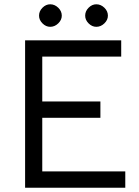

<svg xmlns="http://www.w3.org/2000/svg" viewBox="-20 -874 647 895"><path d="M97 -686H545V-610H177V-401H448V-325H177V-75H564V1H97ZM162 -801Q162 -822 178 -838Q194 -854 214 -854Q235 -854 251.5 -838Q268 -822 268 -801Q268 -781 251.5 -765Q235 -749 214 -749Q194 -749 178 -765Q162 -781 162 -801ZM377 -801Q377 -822 393 -838Q409 -854 429 -854Q450 -854 466.5 -838Q483 -822 483 -801Q483 -781 466.5 -765Q450 -749 429 -749Q409 -749 393 -765Q377 -781 377 -801Z"/></svg>

Font: Bellota Text
Style: Bold
Weight: 700
Designer: Kemie Guaida
Foundry: Kemie Guaida
Version: Version 4.001